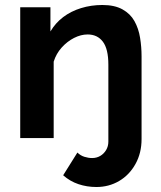

<svg xmlns="http://www.w3.org/2000/svg" viewBox="-20 -553 644 769"><path d="M366 196Q328 196 294 184.5Q260 173 233 149L290 58Q302 70 318 75Q334 80 349 80Q367 80 381.5 71.5Q396 63 405 48Q414 33 414 14V-294Q414 -357 392 -386Q370 -415 331 -415Q304 -415 276.5 -401Q249 -387 227 -362.5Q205 -338 195 -306V0H61V-524H182V-427Q202 -461 233 -484.5Q264 -508 304.5 -520.5Q345 -533 390 -533Q439 -533 470.5 -515.5Q502 -498 518.5 -468.5Q535 -439 541 -402Q547 -365 547 -327V4Q547 60 522.5 104Q498 148 457 172Q416 196 366 196Z"/></svg>

Font: Raleway Thin
Style: Bold
Weight: 700
Version: Version 4.026